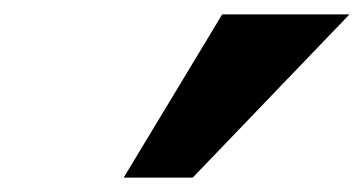

<svg xmlns="http://www.w3.org/2000/svg" viewBox="-20 -844 506 267"><path d="M152 -597H248L466 -824H289Z"/></svg>

Font: Geom SemiBold
Style: Bold Italic
Weight: 600
Italic angle: -10°
Version: Version 1.102